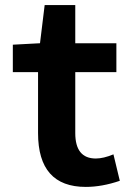

<svg xmlns="http://www.w3.org/2000/svg" viewBox="-20 -734 540 766"><path d="M322.3 11.7Q131.8 11.7 131.8 -203.1V-446.3H31.2V-555.7L139.6 -561.5L158.2 -713.9H280.3V-561.5H444.3V-446.3H280.3V-203.1Q280.3 -101.6 362.3 -101.6Q392.6 -101.6 432.6 -118.2L458 -12.7Q386.7 11.7 322.3 11.7Z"/></svg>

Font: Gen Shin Gothic Monospace Bold
Style: Bold
Weight: 700
Designer: [Source Han Sans]
Ryoko NISHIZUKA  (kana & ideographs); Paul D. Hunt (Latin, Greek & Cyrillic); Wenlong ZHANG  (bopomofo
Version: Version 1.002.20150607